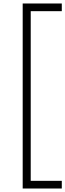

<svg xmlns="http://www.w3.org/2000/svg" viewBox="-20 -840 374 1100"><path d="M110 240V-820H334V-776H156V196H334V240Z"/></svg>

Font: Tilda Sans Light
Style: Regular
Weight: 300
Designer: ParaType Ltd
Foundry: ParaType Ltd
Version: Version 1.009